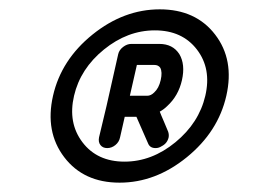

<svg xmlns="http://www.w3.org/2000/svg" viewBox="-20 -497 600 411"><path d="M178 -423Q245 -477 322 -477Q399 -477 440.5 -423Q482 -369 464.5 -292Q447 -215 380 -160.5Q313 -106 236 -106Q159 -106 117.5 -160.5Q76 -215 93.5 -292Q111 -369 178 -423ZM401.5 -391Q370 -432 311.5 -432Q253 -432 202.5 -391Q152 -350 138.5 -292Q125 -234 156.5 -192.5Q188 -151 246.5 -151Q305 -151 355.5 -192.5Q406 -234 419.5 -292Q433 -350 401.5 -391ZM261 -403H321Q350 -403 364 -381Q377 -359 369.5 -325.5Q362 -292 338 -270Q331 -263 322 -258Q323 -255 325 -250.5Q327 -246 331 -236.5Q335 -227 337.5 -221Q340 -215 340 -215Q342 -209 341 -203Q338 -190 326 -184Q320 -180 313 -180Q301 -180 297 -190L272 -247H247L237 -203Q235 -193 227 -186.5Q219 -180 209.5 -180Q200 -180 195 -186.5Q190 -193 192 -203L208 -270L233 -381Q235 -390 243.5 -396.5Q252 -403 261 -403ZM273 -358 258 -292H295Q303 -292 310 -299Q320 -308 324 -325.5Q328 -343 323 -352Q319 -358 310 -358Z"/></svg>

Font: Brass Mono
Style: Italic
Weight: 400
Italic angle: -13°
Monospace: yes
Version: Version 1.100; ttfautohint (v1.8.3) -l 8 -r 50 -G 200 -x 14 